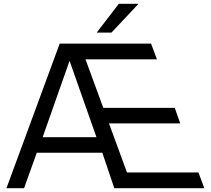

<svg xmlns="http://www.w3.org/2000/svg" viewBox="-20 -993 1112 1013"><path d="M107 0H14L295 -763H777L808 -680H431L525 -424H902L931 -342H555L650 -83H1027L1058 0H583L520 -187H174ZM347 -672 205 -269H489ZM568 -821H490L607 -973H711Z"/></svg>

Font: Open Sauce One
Style: Regular
Weight: 400
Designer: Alfredo Marco Pradil
Foundry: Creative Sauce Fz LLC
Version: Version 1.477